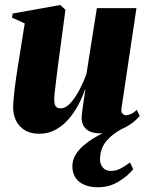

<svg xmlns="http://www.w3.org/2000/svg" viewBox="-20 -536 600 788"><path d="M141.5 13Q104.5 13 80.8 -2.2Q57 -17.5 45.5 -41.8Q34 -66 34 -93.5Q34 -109 35.8 -128.8Q37.5 -148.5 40 -170.5Q42.5 -192.5 45.8 -214.2Q49 -236 52 -255.5L81.5 -440L29.5 -463.5L32 -480.5L227.5 -515.5L248.5 -496L220.5 -285.5Q217.5 -264.5 214.5 -240Q211.5 -215.5 208.8 -193Q206 -170.5 204.2 -153.8Q202.5 -137 202.5 -131Q202.5 -119 204.2 -110.2Q206 -101.5 211.8 -96.5Q217.5 -91.5 229 -91.5Q250 -91.5 270.2 -114.2Q290.5 -137 307.5 -170Q324.5 -203 335 -233.5L377.5 -502.5H540L478.5 -91Q476.5 -75.5 483.2 -69.2Q490 -63 497 -63Q506.5 -63 518.8 -68.8Q531 -74.5 541 -85.5L553.5 -60.5Q537 -40 512 -23.8Q487 -7.5 457 2Q427 11.5 395 11.5Q354 11.5 334.5 -5.5Q315 -22.5 315 -53Q315 -59 316.5 -71.5Q318 -84 320.2 -100Q322.5 -116 325.2 -133.8Q328 -151.5 330.5 -168H328.5Q317.5 -135 300 -102.8Q282.5 -70.5 259 -44.2Q235.5 -18 206 -2.5Q176.5 13 141.5 13ZM382 232.5Q333.5 232.5 305.2 210Q277 187.5 277 145.5Q277 119.5 291.8 96.5Q306.5 73.5 331.8 53.8Q357 34 388.5 17.5Q420 1 453 -12L465.5 -29.5L503.5 -19Q456 4 431.8 26.8Q407.5 49.5 399 72.2Q390.5 95 390.5 118Q390.5 138 402.2 151.8Q414 165.5 435.5 165.5Q456 165.5 474.2 156Q492.5 146.5 513.5 131L527 158Q507 184 468.5 208.2Q430 232.5 382 232.5Z"/></svg>

Font: Merriweather 144pt Black
Style: Italic
Weight: 900
Italic angle: -7.8°
Version: Version 2.101